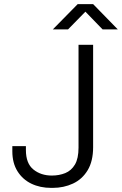

<svg xmlns="http://www.w3.org/2000/svg" viewBox="-20 -904 593 934"><path d="M229 10Q175 10 132.5 -10.5Q90 -31 65 -71Q40 -111 40 -168V-193H106V-174Q106 -109 142.5 -79.5Q179 -50 232 -50Q268 -50 297.5 -62Q327 -74 344.5 -103.5Q362 -133 362 -186V-686H433V-188Q433 -120 406.5 -76Q380 -32 335 -11Q290 10 236 10ZM237 -761 358 -884H433L553 -761H479L383 -860H408L311 -761Z"/></svg>

Font: Chivo ExtraLight
Style: Regular
Weight: 250
Designer: Hector Gatti
Foundry: Omnibus-Type
Version: Version 2.002